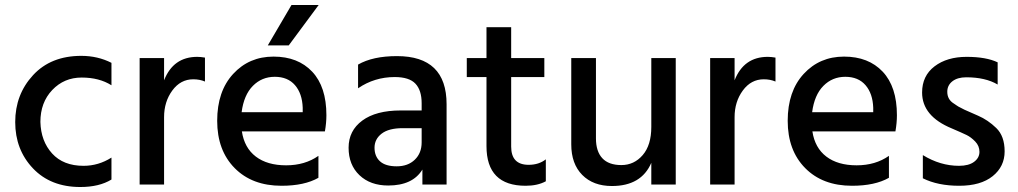

<svg xmlns="http://www.w3.org/2000/svg" viewBox="-20 -740 4082 770"><path d="M315 -75Q375 -75 427 -108V-20Q378 10 302 10Q183 10 112 -65Q41 -140 41 -250.5Q41 -361 112.5 -438.5Q184 -516 306 -516Q372 -516 427 -488V-398Q378 -429 307.5 -429Q237 -429 189.5 -379Q142 -329 142 -251Q144 -174 189 -124.5Q234 -75 315 -75Z M638 -507V-418Q675 -512 771 -512Q785 -512 802 -509V-413Q781 -422 755 -422Q704 -422 671 -377Q638 -332 638 -270V0H540V-507Z M1109 5Q991 5 921 -66Q851 -137 851 -255.5Q851 -374 915 -443.5Q979 -513 1077 -513Q1175 -513 1232 -452.5Q1289 -392 1289 -278Q1289 -247 1283 -213H950Q960 -147 1006 -112Q1052 -77 1127.5 -77Q1203 -77 1257 -115V-27Q1201 5 1109 5ZM1194 -290V-308Q1192 -365 1163 -398.5Q1134 -432 1082 -432Q1030 -432 994 -395.5Q958 -359 949 -290ZM1258 -720 1138 -558H1054L1149 -720Z M1572 -515Q1771 -515 1771 -322V0H1674V-60Q1635 4 1537 4Q1465 4 1421.5 -37.5Q1378 -79 1378 -147.5Q1378 -216 1433 -256.5Q1488 -297 1587 -297H1671V-326Q1671 -378 1646 -404.5Q1621 -431 1563 -431Q1482 -431 1416 -386V-481Q1475 -515 1572 -515ZM1671 -226H1595Q1539 -226 1510.5 -204Q1482 -182 1482 -147.5Q1482 -113 1504 -93Q1526 -73 1571 -73Q1616 -73 1643.5 -99.5Q1671 -126 1671 -169Z M2030 -431V-152Q2030 -79 2100 -79Q2141 -79 2169 -101V-13Q2136 5 2088 5Q1931 5 1931 -154V-431H1852V-507H1931V-631H2030V-507H2163V-431Z M2592 -507H2690V0H2592V-87Q2552 6 2434 6Q2359 6 2315 -38.5Q2271 -83 2271 -161V-507H2370V-185Q2370 -133 2395.5 -105.5Q2421 -78 2472 -78Q2523 -78 2557.5 -118Q2592 -158 2592 -231Z M2926 -507V-418Q2963 -512 3059 -512Q3073 -512 3090 -509V-413Q3069 -422 3043 -422Q2992 -422 2959 -377Q2926 -332 2926 -270V0H2828V-507Z M3397 5Q3279 5 3209 -66Q3139 -137 3139 -255.5Q3139 -374 3203 -443.5Q3267 -513 3365 -513Q3463 -513 3520 -452.5Q3577 -392 3577 -278Q3577 -247 3571 -213H3238Q3248 -147 3294 -112Q3340 -77 3415.5 -77Q3491 -77 3545 -115V-27Q3489 5 3397 5ZM3482 -290V-308Q3480 -365 3451 -398.5Q3422 -432 3370 -432Q3318 -432 3282 -395.5Q3246 -359 3237 -290Z M3855 -430Q3820 -430 3799.5 -414Q3779 -398 3779 -372Q3779 -341 3805 -325Q3813 -320 3817.5 -316.5Q3822 -313 3832.5 -308Q3843 -303 3848 -300Q3863 -293 3902.5 -276Q3942 -259 3975.5 -226.5Q4009 -194 4009 -133Q4009 -72 3961 -33.5Q3913 5 3827 5Q3741 5 3681 -25V-118Q3751 -75 3826 -75Q3865 -75 3886.5 -91Q3908 -107 3908 -131Q3908 -155 3891 -172.5Q3874 -190 3856.5 -198.5Q3839 -207 3797 -225Q3678 -274 3678 -369Q3678 -436 3728 -474Q3778 -512 3856.5 -512Q3935 -512 3981 -490V-401Q3932 -430 3855 -430Z"/></svg>

Font: Hind Medium
Style: Regular
Weight: 500
Designer: Manushi Parikh, Satya Rajpurohit
Foundry: Indian Type Foundry
Version: Version 1.201;PS 1.0;hotconv 1.0.78;makeotf.lib2.5.61930; tt